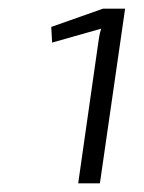

<svg xmlns="http://www.w3.org/2000/svg" viewBox="-20 -780 332 442"><path d="M268 -760 210 -358H160L206 -680Q207 -688 208.5 -696.5Q210 -705 213 -714L100 -682L98 -718L217 -760Z"/></svg>

Font: Exo 2 Light
Style: Italic
Weight: 300
Italic angle: -8°
Designer: Natanael Gama
Foundry: Natanael Gama
Version: Version 2.010